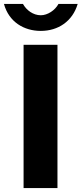

<svg xmlns="http://www.w3.org/2000/svg" viewBox="-44 -949 412 969"><path d="M348 -929H251C234 -897 196 -872 162 -872C123 -872 89 -898 72 -929H-24C1 -838 77 -793 162 -793C249 -793 322 -841 348 -929ZM75 -723V0H246V-723Z"/></svg>

Font: United Sans ExtraBold
Style: Regular
Weight: 800
Designer: Pablo Impallari, Rodrigo Fuenzalida (Modified by Dan O. Williams)
Version: Version 1.000;PS 001.000;hotconv 1.0.88;makeotf.lib2.5.64775